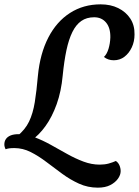

<svg xmlns="http://www.w3.org/2000/svg" viewBox="-73 -703 646 893"><path d="M71.7 -49.3 6.8 -69.7Q44 -99.7 62.2 -137.6Q80.3 -175.5 88.8 -227.8Q97.2 -280 103.3 -350.8Q113.2 -453.5 151.6 -528Q190 -602.5 252.5 -642.7Q315 -682.8 395 -682.8Q441.5 -682.8 477 -665.3Q512.5 -647.8 533 -616.7Q553.5 -585.5 552.7 -542.7Q552.7 -510 540 -482.8Q527.3 -455.5 505.9 -439.1Q484.5 -422.7 456.2 -422.7Q442.5 -422.7 431.2 -426.6Q420 -430.5 410.3 -438Q424 -450.7 431.7 -475.9Q439.3 -501.2 440.2 -528.8Q441 -573.3 420.4 -598Q399.8 -622.7 365 -622.7Q329.8 -622.7 305.2 -605.5Q280.5 -588.3 263.6 -554Q246.7 -519.7 235.9 -469Q225.2 -418.3 218.7 -352.3Q211.8 -277.5 190.5 -218.2Q169.2 -159 138.5 -116.4Q107.8 -73.8 71.7 -49.3ZM382 169.8Q335.2 169.8 294.4 151.2Q253.7 132.7 216.2 105.2Q178.7 77.8 142.7 50.3Q106.7 22.8 69.8 4.2Q33 -14.3 -6.3 -14.3Q-21 -14.3 -30.2 -13Q-39.3 -11.7 -46.8 -8.8Q-49.7 -14 -51.2 -19.7Q-52.8 -25.3 -52.8 -31Q-52.8 -45.7 -45.5 -56.3Q-38.2 -67 -23.6 -73Q-9 -79 13.7 -79Q50 -79 87.3 -64.9Q124.7 -50.8 162.6 -29.8Q200.5 -8.7 239 12.9Q277.5 34.5 315.3 48.6Q353.2 62.7 390.3 62.7Q414.2 62.7 432.8 57.5Q451.3 52.3 465.8 45.7Q476.8 52.8 482.5 65.9Q488.2 79 488.2 93.2Q488.2 110.2 475.8 127.9Q463.3 145.7 440 157.8Q416.7 169.8 382 169.8Z"/></svg>

Font: Sansita Swashed Light
Style: Regular
Weight: 300
Designer: Pablo Cosgaya
Foundry: Omnibus-Type
Version: Version 1.003